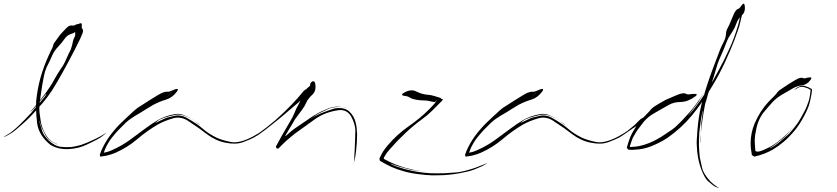

<svg xmlns="http://www.w3.org/2000/svg" viewBox="-70 -910 4715 1081"><path d="M357.4 -771.5Q368.2 -775.4 373 -775.4Q377 -775.4 377.9 -773.4Q378.9 -767.6 376 -761.7Q360.4 -727.5 335 -720.7Q310.5 -713.9 295.9 -694.3Q278.3 -668.9 257.8 -647.5Q236.3 -625 225.6 -601.6Q212.9 -573.2 209 -564.5Q205.1 -556.6 192.4 -531.2Q181.6 -505.9 176.8 -479.5Q171.9 -453.1 167 -425.8Q162.1 -390.6 156.2 -351.6Q149.4 -313.5 152.3 -277.3Q153.3 -265.6 159.2 -228.5Q165 -191.4 184.6 -157.2Q203.1 -122.1 229.5 -109.4Q255.9 -96.7 254.9 -96.7Q254.9 -94.7 226.6 -109.4Q198.2 -124 185.5 -149.4Q161.1 -194.3 157.2 -212.9Q153.3 -230.5 152.3 -230.5Q152.3 -230.5 152.3 -227.5Q153.3 -224.6 155.3 -211.9Q159.2 -200.2 167 -174.8Q173.8 -149.4 206.1 -117.2Q240.2 -87.9 267.6 -84Q294.9 -80.1 330.1 -82Q354.5 -85 385.7 -93.8Q416 -103.5 466.8 -127.9Q490.2 -138.7 510.7 -151.4Q531.2 -165 531.2 -164.1Q531.2 -165 512.7 -148.4Q494.1 -132.8 471.7 -122.1Q456.1 -113.3 416 -94.7Q375 -75.2 325.2 -71.3Q316.4 -70.3 307.6 -70.3Q289.1 -70.3 270.5 -73.2Q242.2 -78.1 214.8 -93.8Q150.4 -145.5 139.6 -211.9Q132.8 -261.7 132.8 -309.6Q132.8 -326.2 133.8 -342.8Q140.6 -409.2 158.2 -473.6Q176.8 -538.1 204.1 -597.7Q210.9 -613.3 218.8 -628.9Q227.5 -643.6 228.5 -651.4Q230.5 -664.1 241.2 -676.8Q251 -689.5 268.6 -714.8Q306.6 -756.8 316.4 -762.7Q327.1 -767.6 334 -766.6Q336.9 -765.6 341.8 -765.6Q347.7 -765.6 357.4 -771.5Q357.4 -771.5 349.6 -753.9Q341.8 -736.3 336.9 -724.6Q336.9 -724.6 357.4 -771.5ZM355.5 -740.2Q364.3 -747.1 377 -755.9Q390.6 -764.6 390.6 -764.6Q389.6 -755.9 390.6 -752.9Q392.6 -749 394.5 -747.1Q397.5 -743.2 397.5 -734.4Q397.5 -726.6 380.9 -690.4Q350.6 -627.9 316.4 -564.5Q283.2 -502 247.1 -440.4Q223.6 -399.4 197.3 -364.3Q170.9 -329.1 132.8 -288.1Q95.7 -245.1 53.7 -209Q12.7 -171.9 -6.8 -160.2Q-29.3 -146.5 -40 -141.6Q-49.8 -136.7 -49.8 -136.7Q-46.9 -140.6 -34.2 -148.4Q-22.5 -155.3 -10.7 -163.1Q2 -172.9 14.6 -183.6Q26.4 -194.3 38.1 -205.1Q55.7 -221.7 73.2 -240.2Q89.8 -257.8 106.4 -275.4Q107.4 -277.3 119.1 -291Q130.9 -303.7 145.5 -321.3Q163.1 -341.8 177.7 -360.4Q192.4 -378.9 190.4 -380.9Q189.5 -381.8 178.7 -369.1Q168 -355.5 154.3 -338.9Q137.7 -317.4 121.1 -298.8Q104.5 -280.3 100.6 -282.2Q101.6 -281.2 119.1 -301.8Q136.7 -322.3 157.2 -347.7Q173.8 -368.2 187.5 -386.7Q201.2 -405.3 205.1 -412.1Q223.6 -438.5 238.3 -466.8Q253.9 -495.1 272.5 -522.5Q286.1 -541 294.9 -559.6Q303.7 -578.1 312.5 -598.6Q317.4 -610.4 323.2 -620.1Q329.1 -630.9 332 -642.6Q336.9 -657.2 339.8 -673.8Q342.8 -689.5 350.6 -703.1Q354.5 -710.9 353.5 -719.7Q352.5 -728.5 352.5 -736.3Q352.5 -749 358.4 -759.8Q364.3 -769.5 375 -776.4Q379.9 -779.3 385.7 -779.3Q391.6 -779.3 390.6 -764.6Q364.3 -747.1 355.5 -740.2Z M903.3 -402.3Q920.9 -410.2 927.7 -409.2Q930.7 -409.2 930.7 -408.2Q932.6 -402.3 926.8 -395.5Q901.4 -360.4 866.2 -349.6Q830.1 -338.9 793.9 -320.3Q773.4 -308.6 752 -294.9Q731.4 -281.2 710.9 -269.5Q691.4 -258.8 672.9 -246.1Q654.3 -234.4 638.7 -219.7Q606.4 -187.5 596.7 -177.7Q586.9 -168 560.5 -135.7Q546.9 -119.1 538.1 -102.5Q528.3 -86.9 520.5 -67.4Q517.6 -59.6 514.6 -50.8Q511.7 -43 508.8 -35.2Q509.8 -33.2 502 -43.9Q494.1 -54.7 500 -46.9Q516.6 -50.8 534.2 -54.7Q550.8 -59.6 566.4 -67.4Q614.3 -88.9 658.2 -120.1Q703.1 -152.3 744.1 -183.6Q780.3 -210.9 819.3 -234.4Q859.4 -256.8 905.3 -265.6Q937.5 -274.4 967.8 -260.7Q999 -247.1 1015.6 -236.3Q1034.2 -223.6 1044.9 -215.8Q1054.7 -208 1054.7 -208Q1054.7 -205.1 1035.2 -221.7Q1015.6 -238.3 986.3 -251Q969.7 -258.8 953.1 -262.7Q935.5 -266.6 918 -263.7Q836.9 -247.1 815.4 -227.5Q793.9 -207 792 -210.9Q792 -211.9 829.1 -229.5Q866.2 -247.1 871.1 -248Q888.7 -252.9 917 -258.8Q945.3 -264.6 978.5 -248Q1039.1 -213.9 1070.3 -186.5Q1100.6 -159.2 1149.4 -134.8Q1181.6 -120.1 1230.5 -110.4Q1279.3 -101.6 1354.5 -141.6Q1390.6 -161.1 1414.1 -178.7Q1438.5 -196.3 1438.5 -195.3Q1437.5 -196.3 1421.9 -179.7Q1405.3 -163.1 1359.4 -135.7Q1339.8 -125 1297.9 -109.4Q1255.9 -94.7 1201.2 -106.4Q1146.5 -116.2 1096.7 -153.3Q1047.9 -191.4 1000 -221.7Q953.1 -257.8 905.3 -244.1Q857.4 -230.5 818.4 -209Q756.8 -172.9 702.1 -126Q646.5 -79.1 580.1 -49.8Q569.3 -44.9 556.6 -41Q544.9 -37.1 532.2 -34.2Q524.4 -33.2 516.6 -31.2Q508.8 -30.3 501 -29.3Q499 -27.3 498 -27.3Q496.1 -27.3 494.1 -30.3Q492.2 -33.2 492.2 -37.1Q492.2 -39.1 492.2 -41Q494.1 -44.9 496.1 -49.8Q498 -53.7 499 -58.6Q518.6 -104.5 547.9 -144.5Q578.1 -185.5 613.3 -219.7Q630.9 -237.3 649.4 -253.9Q667 -270.5 685.5 -287.1Q703.1 -303.7 724.6 -315.4Q745.1 -328.1 765.6 -341.8Q827.1 -380.9 843.8 -387.7Q861.3 -394.5 868.2 -393.6Q872.1 -393.6 878.9 -393.6Q884.8 -393.6 903.3 -402.3Q903.3 -402.3 885.7 -381.8Q869.1 -360.4 857.4 -346.7Q857.4 -346.7 903.3 -402.3Z M1682.6 -436.5Q1691.4 -453.1 1696.3 -452.1Q1697.3 -452.1 1697.3 -452.1Q1702.1 -449.2 1704.1 -442.4Q1712.9 -399.4 1688.5 -377Q1664.1 -354.5 1654.3 -332Q1644.5 -309.6 1629.9 -291Q1615.2 -272.5 1601.6 -252.9Q1588.9 -237.3 1580.1 -219.7Q1570.3 -202.1 1559.6 -185.5Q1543 -159.2 1538.1 -149.4Q1534.2 -139.6 1540 -145.5Q1554.7 -159.2 1570.3 -171.9Q1585.9 -184.6 1602.5 -195.3Q1640.6 -221.7 1679.7 -248Q1717.8 -274.4 1760.7 -292Q1803.7 -313.5 1843.8 -308.6Q1883.8 -304.7 1882.8 -300.8Q1882.8 -306.6 1840.8 -307.6Q1798.8 -308.6 1770.5 -293Q1715.8 -268.6 1700.2 -255.9Q1684.6 -243.2 1683.6 -244.1Q1684.6 -241.2 1689.5 -247.1Q1694.3 -252 1720.7 -264.6Q1734.4 -271.5 1757.8 -280.3Q1780.3 -289.1 1815.4 -299.8Q1867.2 -307.6 1895.5 -283.2Q1922.9 -258.8 1932.6 -219.7Q1939.5 -192.4 1940.4 -156.2Q1940.4 -152.3 1940.4 -147.5Q1940.4 -113.3 1934.6 -58.6Q1931.6 -28.3 1925.8 -7.8Q1919.9 13.7 1919.9 13.7Q1921.9 13.7 1923.8 -9.8Q1925.8 -32.2 1926.8 -62.5Q1928.7 -99.6 1929.7 -135.7Q1930.7 -170.9 1930.7 -175.8Q1929.7 -212.9 1907.2 -253.9Q1883.8 -293.9 1838.9 -290Q1759.8 -279.3 1705.1 -240.2Q1650.4 -201.2 1593.8 -160.2Q1568.4 -140.6 1543.9 -119.1Q1520.5 -97.7 1498 -74.2Q1493.2 -72.3 1489.3 -74.2Q1484.4 -76.2 1483.4 -85Q1499 -113.3 1513.7 -140.6Q1529.3 -168.9 1545.9 -196.3Q1555.7 -213.9 1566.4 -231.4Q1577.1 -249 1585 -267.6Q1590.8 -279.3 1594.7 -290Q1598.6 -300.8 1605.5 -311.5Q1619.1 -335 1629.9 -364.3Q1639.6 -393.6 1659.2 -413.1Q1666 -419.9 1671.9 -423.8Q1677.7 -427.7 1682.6 -436.5Q1682.6 -436.5 1684.6 -416Q1686.5 -394.5 1687.5 -380.9Q1687.5 -380.9 1682.6 -436.5ZM1678.7 -402.3Q1648.4 -366.2 1612.3 -335Q1575.2 -303.7 1540 -273.4Q1502.9 -241.2 1463.9 -210.9Q1425.8 -179.7 1385.7 -151.4Q1374 -143.6 1363.3 -139.6Q1360.4 -138.7 1360.4 -138.7Q1359.4 -138.7 1359.4 -138.7Q1359.4 -140.6 1381.8 -156.2Q1431.6 -191.4 1480.5 -233.4Q1528.3 -275.4 1570.3 -319.3Q1587.9 -337.9 1605.5 -357.4Q1622.1 -377 1639.6 -397.5Q1646.5 -405.3 1657.2 -409.2Q1668 -413.1 1673.8 -411.1Q1676.8 -410.2 1675.8 -427.7Q1674.8 -444.3 1688.5 -451.2Q1688.5 -452.1 1689.5 -452.1Q1709 -457 1678.7 -402.3Z M2215.8 -369.1Q2193.4 -371.1 2193.4 -377Q2194.3 -382.8 2201.2 -385.7Q2225.6 -401.4 2248 -401.4Q2261.7 -401.4 2274.4 -394.5Q2307.6 -378.9 2334 -377Q2353.5 -376 2373 -370.1Q2391.6 -364.3 2411.1 -358.4Q2413.1 -352.5 2419.9 -352.5Q2427.7 -352.5 2417 -340.8Q2390.6 -313.5 2363.3 -287.1Q2336.9 -260.7 2305.7 -238.3Q2256.8 -203.1 2211.9 -160.2Q2167 -118.2 2127 -72.3Q2116.2 -60.5 2107.4 -48.8Q2099.6 -37.1 2091.8 -23.4Q2090.8 -21.5 2090.8 -18.6Q2090.8 -15.6 2092.8 -14.6Q2123 2 2153.3 14.6Q2183.6 26.4 2215.8 36.1Q2262.7 48.8 2299.8 52.7Q2337.9 55.7 2337.9 55.7Q2337.9 55.7 2296.9 52.7Q2255.9 49.8 2224.6 41Q2164.1 25.4 2143.6 16.6Q2124 7.8 2123 8.8Q2124 5.9 2129.9 11.7Q2134.8 17.6 2165 28.3Q2180.7 33.2 2206.1 41Q2231.4 47.9 2269.5 55.7Q2324.2 64.5 2356.4 65.4Q2388.7 66.4 2433.6 65.4Q2463.9 63.5 2502 60.5Q2540 56.6 2604.5 35.2Q2635.7 23.4 2657.2 14.6Q2678.7 4.9 2678.7 4.9Q2678.7 3.9 2663.1 14.6Q2648.4 25.4 2608.4 41Q2585.9 51.8 2536.1 61.5Q2487.3 72.3 2426.8 76.2Q2403.3 77.1 2379.9 77.1Q2370.1 77.1 2360.4 77.1Q2326.2 76.2 2293 71.3Q2247.1 66.4 2208 55.7Q2168 44.9 2132.8 29.3Q2116.2 21.5 2101.6 13.7Q2085.9 4.9 2070.3 -3.9Q2066.4 -8.8 2067.4 -10.7Q2067.4 -12.7 2066.4 -17.6Q2075.2 -37.1 2085.9 -55.7Q2097.7 -73.2 2111.3 -89.8Q2163.1 -151.4 2228.5 -197.3Q2293.9 -242.2 2348.6 -296.9Q2355.5 -303.7 2362.3 -311.5Q2370.1 -319.3 2376 -326.2Q2380.9 -333 2384.8 -338.9Q2388.7 -344.7 2389.6 -348.6Q2390.6 -350.6 2385.7 -342.8Q2379.9 -334 2372.1 -335.9Q2362.3 -337.9 2351.6 -339.8Q2340.8 -342.8 2331.1 -343.8Q2312.5 -344.7 2293 -345.7Q2273.4 -347.7 2255.9 -352.5Q2244.1 -355.5 2236.3 -361.3Q2227.5 -367.2 2215.8 -369.1Q2215.8 -369.1 2236.3 -377.9Q2256.8 -386.7 2270.5 -392.6Q2270.5 -392.6 2215.8 -369.1Z M2960 -402.3Q2977.5 -410.2 2984.4 -409.2Q2987.3 -409.2 2987.3 -408.2Q2989.3 -402.3 2983.4 -395.5Q2958 -360.4 2922.9 -349.6Q2886.7 -338.9 2850.6 -320.3Q2830.1 -308.6 2808.6 -294.9Q2788.1 -281.2 2767.6 -269.5Q2748 -258.8 2729.5 -246.1Q2710.9 -234.4 2695.3 -219.7Q2663.1 -187.5 2653.3 -177.7Q2643.6 -168 2617.2 -135.7Q2603.5 -119.1 2594.7 -102.5Q2585 -86.9 2577.1 -67.4Q2574.2 -59.6 2571.3 -50.8Q2568.4 -43 2565.4 -35.2Q2566.4 -33.2 2558.6 -43.9Q2550.8 -54.7 2556.6 -46.9Q2573.2 -50.8 2590.8 -54.7Q2607.4 -59.6 2623 -67.4Q2670.9 -88.9 2714.8 -120.1Q2759.8 -152.3 2800.8 -183.6Q2836.9 -210.9 2876 -234.4Q2916 -256.8 2961.9 -265.6Q2994.1 -274.4 3024.4 -260.7Q3055.7 -247.1 3072.3 -236.3Q3090.8 -223.6 3101.6 -215.8Q3111.3 -208 3111.3 -208Q3111.3 -205.1 3091.8 -221.7Q3072.3 -238.3 3043 -251Q3026.4 -258.8 3009.8 -262.7Q2992.2 -266.6 2974.6 -263.7Q2893.6 -247.1 2872.1 -227.5Q2850.6 -207 2848.6 -210.9Q2848.6 -211.9 2885.7 -229.5Q2922.9 -247.1 2927.7 -248Q2945.3 -252.9 2973.6 -258.8Q3002 -264.6 3035.2 -248Q3095.7 -213.9 3127 -186.5Q3157.2 -159.2 3206.1 -134.8Q3238.3 -120.1 3287.1 -110.4Q3335.9 -101.6 3411.1 -141.6Q3447.3 -161.1 3470.7 -178.7Q3495.1 -196.3 3495.1 -195.3Q3494.1 -196.3 3478.5 -179.7Q3461.9 -163.1 3416 -135.7Q3396.5 -125 3354.5 -109.4Q3312.5 -94.7 3257.8 -106.4Q3203.1 -116.2 3153.3 -153.3Q3104.5 -191.4 3056.6 -221.7Q3009.8 -257.8 2961.9 -244.1Q2914.1 -230.5 2875 -209Q2813.5 -172.9 2758.8 -126Q2703.1 -79.1 2636.7 -49.8Q2626 -44.9 2613.3 -41Q2601.6 -37.1 2588.9 -34.2Q2581.1 -33.2 2573.2 -31.2Q2565.4 -30.3 2557.6 -29.3Q2555.7 -27.3 2554.7 -27.3Q2552.7 -27.3 2550.8 -30.3Q2548.8 -33.2 2548.8 -37.1Q2548.8 -39.1 2548.8 -41Q2550.8 -44.9 2552.7 -49.8Q2554.7 -53.7 2555.7 -58.6Q2575.2 -104.5 2604.5 -144.5Q2634.8 -185.5 2669.9 -219.7Q2687.5 -237.3 2706.1 -253.9Q2723.6 -270.5 2742.2 -287.1Q2759.8 -303.7 2781.2 -315.4Q2801.8 -328.1 2822.3 -341.8Q2883.8 -380.9 2900.4 -387.7Q2918 -394.5 2924.8 -393.6Q2928.7 -393.6 2935.5 -393.6Q2941.4 -393.6 2960 -402.3Q2960 -402.3 2942.4 -381.8Q2925.8 -360.4 2914.1 -346.7Q2914.1 -346.7 2960 -402.3Z M3824.2 -380.9Q3853.5 -382.8 3852.5 -377.9Q3852.5 -372.1 3844.7 -367.2Q3803.7 -336.9 3763.7 -335.9Q3724.6 -335.9 3695.3 -319.3Q3657.2 -296.9 3618.2 -275.4Q3579.1 -253.9 3554.7 -224.6Q3528.3 -189.5 3519.5 -178.7Q3511.7 -168 3492.2 -132.8Q3486.3 -118.2 3482.4 -105.5Q3477.5 -91.8 3473.6 -77.1Q3467.8 -85 3475.6 -83Q3483.4 -81.1 3486.3 -83Q3505.9 -83 3530.3 -87.9Q3554.7 -92.8 3586.9 -105.5Q3610.4 -115.2 3632.8 -127.9Q3655.3 -140.6 3676.8 -155.3Q3696.3 -168 3712.9 -179.7Q3730.5 -191.4 3747.1 -209Q3760.7 -220.7 3797.9 -261.7Q3835 -301.8 3869.1 -351.6Q3903.3 -399.4 3925.8 -440.4Q3949.2 -480.5 3949.2 -480.5Q3950.2 -480.5 3934.6 -455.1Q3919.9 -429.7 3902.3 -401.4Q3887.7 -377.9 3876 -359.4Q3864.3 -339.8 3862.3 -335.9Q3860.4 -334 3830.1 -293Q3800.8 -252.9 3799.8 -253.9Q3797.9 -254.9 3805.7 -259.8Q3812.5 -265.6 3836.9 -295.9Q3849.6 -312.5 3869.1 -338.9Q3887.7 -365.2 3914.1 -405.3Q3948.2 -460.9 3978.5 -518.6Q4009.8 -576.2 4036.1 -634.8Q4050.8 -666 4062.5 -698.2Q4074.2 -730.5 4084 -762.7Q4085 -765.6 4088.9 -780.3Q4091.8 -795.9 4096.7 -814.5Q4102.5 -836.9 4108.4 -856.4Q4113.3 -877 4114.3 -877Q4114.3 -877 4112.3 -854.5Q4110.4 -832 4096.7 -780.3Q4093.8 -764.6 4085 -740.2Q4077.1 -715.8 4065.4 -685.5Q4043.9 -628.9 4011.7 -559.6Q3979.5 -490.2 3940.4 -425.8Q3882.8 -329.1 3825.2 -259.8Q3767.6 -189.5 3686.5 -132.8Q3645.5 -106.4 3599.6 -87.9Q3552.7 -68.4 3502.9 -67.4Q3498 -66.4 3493.2 -66.4Q3489.3 -66.4 3485.4 -66.4Q3475.6 -67.4 3466.8 -67.4Q3458 -81.1 3458 -80.1Q3458 -80.1 3459 -79.1Q3461.9 -75.2 3459 -79.1Q3462.9 -93.8 3467.8 -108.4Q3472.7 -124 3478.5 -138.7Q3488.3 -161.1 3502 -182.6Q3514.6 -203.1 3529.3 -222.7Q3544.9 -242.2 3563.5 -259.8Q3581.1 -277.3 3587.9 -285.2Q3598.6 -300.8 3619.1 -313.5Q3638.7 -326.2 3677.7 -347.7Q3745.1 -377.9 3763.7 -382.8Q3781.2 -386.7 3788.1 -383.8Q3793 -380.9 3798.8 -378.9Q3805.7 -377 3824.2 -380.9Q3824.2 -380.9 3803.7 -365.2Q3782.2 -350.6 3768.6 -339.8Q3768.6 -339.8 3824.2 -380.9ZM3551.8 -224.6Q3539.1 -213.9 3523.4 -205.1Q3507.8 -197.3 3493.2 -187.5Q3477.5 -176.8 3461.9 -166Q3446.3 -155.3 3430.7 -144.5Q3426.8 -141.6 3421.9 -140.6Q3419.9 -140.6 3419.9 -140.6Q3419.9 -141.6 3428.7 -147.5Q3447.3 -161.1 3465.8 -175.8Q3484.4 -190.4 3502 -205.1Q3508.8 -210.9 3527.3 -230.5Q3543.9 -247.1 3553.7 -247.1Q3554.7 -247.1 3555.7 -247.1Q3562.5 -245.1 3563.5 -241.2Q3563.5 -239.3 3562.5 -236.3Q3558.6 -228.5 3551.8 -224.6ZM4102.5 -876Q4112.3 -889.6 4116.2 -889.6Q4117.2 -889.6 4118.2 -888.7Q4123 -884.8 4123 -877.9Q4124 -872.1 4124 -865.2Q4124 -838.9 4107.4 -824.2Q4085.9 -805.7 4075.2 -776.4Q4068.4 -754.9 4055.7 -735.4Q4043 -715.8 4031.2 -696.3Q4023.4 -680.7 4017.6 -665Q4011.7 -648.4 4004.9 -632.8Q3992.2 -604.5 3980.5 -577.1Q3968.8 -549.8 3960.9 -519.5Q3948.2 -474.6 3932.6 -430.7Q3917 -385.7 3905.3 -340.8Q3899.4 -328.1 3892.6 -284.2Q3884.8 -239.3 3879.9 -195.3Q3875 -159.2 3873 -132.8Q3871.1 -105.5 3874 -105.5Q3873 -105.5 3874 -119.1Q3874 -133.8 3875 -152.3Q3876 -174.8 3877.9 -196.3Q3878.9 -218.8 3878.9 -221.7Q3878.9 -224.6 3883.8 -259.8Q3888.7 -294.9 3888.7 -294.9Q3889.6 -294.9 3887.7 -289.1Q3884.8 -283.2 3879.9 -256.8Q3877.9 -242.2 3874 -219.7Q3871.1 -197.3 3867.2 -164.1Q3864.3 -117.2 3865.2 -88.9Q3866.2 -61.5 3870.1 -23.4Q3876 1 3882.8 34.2Q3889.6 67.4 3928.7 110.4Q3948.2 129.9 3965.8 140.6Q3982.4 151.4 3982.4 151.4Q3983.4 150.4 3967.8 145.5Q3952.1 141.6 3923.8 116.2Q3904.3 103.5 3886.7 63.5Q3868.2 23.4 3859.4 -27.3Q3854.5 -55.7 3853.5 -85Q3852.5 -94.7 3852.5 -104.5Q3852.5 -124 3854.5 -142.6Q3858.4 -221.7 3871.1 -284.2Q3883.8 -345.7 3904.3 -410.2Q3921.9 -465.8 3942.4 -520.5Q3961.9 -574.2 3983.4 -628.9Q3991.2 -648.4 4003.9 -672.9Q4016.6 -697.3 4017.6 -719.7Q4017.6 -737.3 4028.3 -754.9Q4038.1 -773.4 4043.9 -789.1Q4062.5 -835.9 4070.3 -846.7Q4078.1 -857.4 4083 -858.4Q4085.9 -860.4 4090.8 -862.3Q4094.7 -864.3 4102.5 -876Q4102.5 -876 4103.5 -856.4Q4104.5 -835.9 4105.5 -823.2Q4105.5 -823.2 4102.5 -876Z M4475.6 -472.7Q4485.4 -474.6 4491.2 -474.6Q4497.1 -474.6 4498 -471.7Q4498 -465.8 4494.1 -460.9Q4473.6 -432.6 4446.3 -429.7Q4418 -426.8 4391.6 -411.1Q4364.3 -395.5 4334 -377.9Q4302.7 -359.4 4281.2 -336.9Q4258.8 -311.5 4252 -303.7Q4245.1 -295.9 4225.6 -272.5Q4208 -247.1 4198.2 -220.7Q4188.5 -195.3 4180.7 -144.5Q4178.7 -124 4179.7 -103.5Q4180.7 -83 4182.6 -62.5Q4183.6 -57.6 4192.4 -56.6Q4201.2 -55.7 4210 -58.6Q4222.7 -61.5 4259.8 -80.1Q4295.9 -98.6 4329.1 -127.9Q4363.3 -155.3 4384.8 -182.6Q4405.3 -210 4406.2 -210Q4406.2 -210 4383.8 -180.7Q4361.3 -150.4 4337.9 -130.9Q4293.9 -94.7 4276.4 -84Q4258.8 -74.2 4259.8 -73.2Q4257.8 -75.2 4265.6 -76.2Q4272.5 -77.1 4296.9 -93.8Q4309.6 -102.5 4328.1 -118.2Q4346.7 -133.8 4373 -157.2Q4406.2 -195.3 4422.9 -219.7Q4439.5 -245.1 4458 -281.2Q4464.8 -293 4470.7 -307.6Q4476.6 -321.3 4482.4 -338.9Q4487.3 -355.5 4490.2 -372.1Q4492.2 -388.7 4494.1 -405.3Q4491.2 -403.3 4484.4 -409.2Q4477.5 -414.1 4470.7 -415Q4442.4 -427.7 4421.9 -415Q4402.3 -402.3 4402.3 -405.3Q4402.3 -405.3 4406.2 -408.2Q4409.2 -411.1 4416 -416Q4422.9 -420.9 4437.5 -425.8Q4452.1 -430.7 4472.7 -421.9Q4478.5 -419.9 4485.4 -417Q4491.2 -414.1 4497.1 -410.2Q4499 -409.2 4499 -410.2Q4499 -411.1 4502 -405.3Q4500 -382.8 4495.1 -360.4Q4491.2 -338.9 4484.4 -316.4Q4470.7 -279.3 4448.2 -240.2Q4425.8 -200.2 4397.5 -167Q4370.1 -134.8 4340.8 -110.4Q4311.5 -85.9 4280.3 -67.4Q4264.6 -58.6 4249 -51.8Q4232.4 -43.9 4215.8 -39.1Q4206.1 -35.2 4196.3 -33.2Q4186.5 -31.2 4176.8 -28.3Q4171.9 -31.2 4177.7 -28.3Q4178.7 -27.3 4178.7 -27.3Q4178.7 -27.3 4163.1 -37.1Q4162.1 -44.9 4161.1 -52.7Q4159.2 -61.5 4158.2 -69.3Q4156.2 -86.9 4156.2 -103.5Q4156.2 -161.1 4178.7 -214.8Q4209 -286.1 4258.8 -338.9Q4271.5 -352.5 4285.2 -365.2Q4298.8 -378.9 4303.7 -385.7Q4310.5 -397.5 4326.2 -407.2Q4340.8 -417 4368.2 -435.5Q4415 -464.8 4428.7 -469.7Q4442.4 -473.6 4448.2 -471.7Q4451.2 -469.7 4457 -468.8Q4461.9 -467.8 4475.6 -472.7Q4475.6 -472.7 4462.9 -456.1Q4449.2 -439.5 4441.4 -428.7Q4441.4 -428.7 4475.6 -472.7Z"/></svg>

Font: Margalida Font
Style: Regular
Weight: 400
Designer: Mateu Riera. mateurierasureda@hotmail.com
Version: Version 1.0